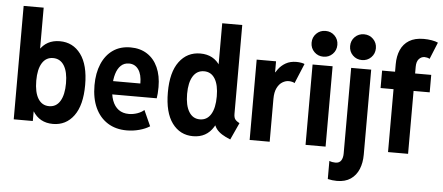

<svg xmlns="http://www.w3.org/2000/svg" viewBox="-59 -907 2924 1268"><g transform="rotate(5 1403.0 -273.0)"><path d="M50.3 0V-752H183.1V-481.9H198.7L174.3 -396.5V-114.7L194.8 -63H176.8V0ZM310.5 7.8Q221.2 7.8 175.8 -66.2Q130.4 -140.1 130.4 -268.6Q130.4 -396 175.3 -468.3Q220.2 -540.5 309.1 -540.5Q396.5 -540.5 448.5 -470.2Q500.5 -399.9 500.5 -267.1Q500.5 -132.8 448.7 -62.5Q397 7.8 310.5 7.8ZM274.9 -106.9Q322.8 -106.9 348.1 -149.2Q373.5 -191.4 373.5 -267.1Q373.5 -342.8 347.7 -384.3Q321.8 -425.8 274.4 -425.8Q227.5 -425.8 201.9 -384.5Q176.3 -343.3 176.3 -267.6Q176.3 -190.4 202.1 -148.7Q228 -106.9 274.9 -106.9Z M799.8 7.8Q726.1 7.8 672.9 -25.9Q619.6 -59.6 590.8 -121.8Q562 -184.1 562 -271Q562 -352.1 587.9 -412.8Q613.8 -473.6 662.1 -507.1Q710.4 -540.5 778.3 -540.5Q841.8 -540.5 888.2 -510.7Q934.6 -481 959.5 -425.8Q984.4 -370.6 984.4 -295.4Q984.4 -273.4 982.9 -253.4Q981.4 -233.4 979 -220.7H666.5V-308.6H862.8Q862.8 -368.7 839.8 -401.1Q816.9 -433.6 776.9 -433.6Q745.1 -433.6 723.6 -413.3Q702.1 -393.1 691.2 -356.7Q680.2 -320.3 680.2 -272.5Q680.2 -218.8 694.3 -180.4Q708.5 -142.1 736.1 -121.8Q763.7 -101.6 804.2 -101.6Q832.5 -101.6 860.4 -111.3Q888.2 -121.1 904.8 -136.7L951.7 -32.7Q923.3 -14.2 882.6 -3.2Q841.8 7.8 799.8 7.8Z M1486.3 7.8Q1453.1 -5.4 1430.4 -19.8Q1407.7 -34.2 1394 -52Q1380.4 -69.8 1375.5 -91.8L1396.5 -75.2H1357.4L1375.5 -137.2V-419.9L1354.5 -477.5H1366.7V-752H1499.5V-163.6Q1499.5 -138.2 1509 -126.2Q1518.6 -114.3 1537.6 -104.5ZM1239.3 7.8Q1152.8 7.8 1100.8 -62.5Q1048.8 -132.8 1048.8 -267.1Q1048.8 -399.9 1101.1 -470.2Q1153.3 -540.5 1240.7 -540.5Q1330.1 -540.5 1374.5 -468.3Q1418.9 -396 1418.9 -268.6Q1418.9 -140.1 1373.8 -66.2Q1328.6 7.8 1239.3 7.8ZM1274.4 -106.9Q1321.8 -106.9 1347.4 -148.7Q1373 -190.4 1373 -267.6Q1373 -343.3 1347.7 -384.5Q1322.3 -425.8 1275.4 -425.8Q1228 -425.8 1202.1 -384.3Q1176.3 -342.8 1176.3 -267.1Q1176.3 -191.4 1201.9 -149.2Q1227.5 -106.9 1274.4 -106.9Z M1614.3 0V-532.7H1742.7V-460.4H1757.3L1729 -424.8Q1738.3 -452.6 1757.6 -479.5Q1776.9 -506.3 1806.6 -523.4Q1836.4 -540.5 1877.4 -540.5Q1894.5 -540.5 1910.2 -537.6Q1925.8 -534.7 1931.6 -531.2L1877 -399.9Q1873 -403.8 1861.3 -406.7Q1849.6 -409.7 1837.9 -409.7Q1816.9 -409.7 1795.9 -397Q1774.9 -384.3 1761 -356.4Q1747.1 -328.6 1747.1 -283.7V0Z M1984.9 0V-532.7H2117.7V0ZM2051.3 -590.3Q2015.1 -590.3 1990.5 -615Q1965.8 -639.6 1965.8 -675.8Q1965.8 -711.9 1990.5 -736.6Q2015.1 -761.2 2051.3 -761.2Q2087.4 -761.2 2112.1 -736.6Q2136.7 -711.9 2136.7 -675.8Q2136.7 -639.6 2112.1 -615Q2087.4 -590.3 2051.3 -590.3Z M2211.9 219.2Q2196.8 219.2 2180.9 217.3Q2165 215.3 2150.9 211.9V91.8Q2160.6 96.2 2172.1 97.9Q2183.6 99.6 2191.4 99.6Q2217.8 99.6 2229.2 81.5Q2240.7 63.5 2240.7 35.2V-532.7H2373.5V31.2Q2373.5 85 2356 127.4Q2338.4 169.9 2302.5 194.6Q2266.6 219.2 2211.9 219.2ZM2306.6 -590.3Q2270.5 -590.3 2245.8 -615Q2221.2 -639.6 2221.2 -675.8Q2221.2 -711.9 2245.8 -736.6Q2270.5 -761.2 2306.6 -761.2Q2342.8 -761.2 2367.4 -736.6Q2392.1 -711.9 2392.1 -675.8Q2392.1 -639.6 2367.4 -615Q2342.8 -590.3 2306.6 -590.3Z M2445.8 -417V-532.7H2771.5V-417ZM2531.7 0V-582.5Q2531.7 -636.2 2549.8 -677.5Q2567.9 -718.8 2605.5 -741.9Q2643.1 -765.1 2702.1 -765.1Q2729 -765.1 2755.1 -760.7Q2781.2 -756.3 2796.9 -748.5L2751.5 -637.2Q2743.2 -642.1 2734.1 -644Q2725.1 -646 2717.8 -646Q2695.8 -646 2680.2 -628.7Q2664.6 -611.3 2664.6 -576.7V0Z"/></g></svg>

Font: Reddit Sans Condensed
Style: Bold
Weight: 700
Designer: Stephen Hutchings
Foundry: Reddit
Version: Version 1.014